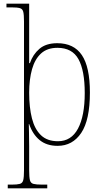

<svg xmlns="http://www.w3.org/2000/svg" viewBox="-20 -780 566 1040"><path d="M22 240V220H44Q73 220 87.5 216Q102 212 106 195.5Q110 179 110 143V-664Q110 -700 106 -716Q102 -732 87.5 -736Q73 -740 43 -740H15V-760H138V-561Q138 -530 138 -499.5Q138 -469 138 -438H142Q158 -485 193.5 -515.5Q229 -546 290 -546Q380 -546 423.5 -481.5Q467 -417 467 -279Q467 -130 420 -60Q373 10 292 10Q233 10 195 -21Q157 -52 138 -108H136Q136 -93 137 -64Q138 -35 138 13V143Q138 179 142 195.5Q146 212 161 216Q176 220 207 220H236V240ZM294 -15Q366 -15 402.5 -83.5Q439 -152 439 -276Q439 -398 405 -459.5Q371 -521 291 -521Q236 -521 202.5 -490.5Q169 -460 153.5 -405Q138 -350 138 -278Q138 -198 153 -139Q168 -80 202 -47.5Q236 -15 294 -15Z"/></svg>

Font: Noto Serif Georgian SemiCondensed Thin
Style: Regular
Weight: 100
Width: 4
Designer: Monotype Design Team, Akaki Razmadze
Foundry: Google LLC
Version: Version 2.003; ttfautohint (v1.8.4.7-5d5b)